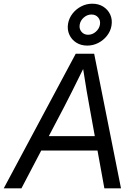

<svg xmlns="http://www.w3.org/2000/svg" viewBox="-53 -1018 726 1038"><path d="M-32.7 0 356.4 -727.5H456.1L601.1 0H511.2L474.1 -204.1H169.9L63 0ZM210.9 -282.2H459.5L431.2 -438.5Q423.8 -477.1 415.8 -524.7Q407.7 -572.3 396.5 -645Q360.8 -572.3 336.9 -524.7Q313 -477.1 293 -438.5ZM418.9 -771.5Q384.8 -771.5 359.4 -787.6Q334 -803.7 321.8 -830.8Q309.6 -857.9 314.9 -890.1Q320.3 -920.4 339.4 -944.8Q358.4 -969.2 386.5 -983.6Q414.6 -998 445.8 -998Q480 -998 505.4 -981.9Q530.8 -965.8 543 -939Q555.2 -912.1 549.8 -879.4Q544.9 -849.6 525.6 -825Q506.3 -800.3 478.3 -785.9Q450.2 -771.5 418.9 -771.5ZM423.3 -830.1Q446.3 -830.1 464.8 -846.2Q483.4 -862.3 487.3 -884.8Q491.2 -907.7 477.8 -923.6Q464.4 -939.5 441.4 -939.5Q418.9 -939.5 400.4 -923.6Q381.8 -907.7 377.9 -884.8Q374 -862.3 387.5 -846.2Q400.9 -830.1 423.3 -830.1Z"/></svg>

Font: Inter Display
Style: Italic
Weight: 400
Italic angle: -9.39999°
Designer: Rasmus Andersson
Foundry: rsms
Version: Version 4.000;git-a52131595